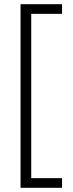

<svg xmlns="http://www.w3.org/2000/svg" viewBox="-20 -737 349 916"><path d="M276 159H78V-717H276V-671H129V113H276Z"/></svg>

Font: Noto Sans Lao UI ExtCond Light
Style: Regular
Weight: 300
Width: 2
Designer: Monotype Design Team
Foundry: Monotype Imaging Inc.
Version: Version 2.000; ttfautohint (v1.8.4.7-5d5b)